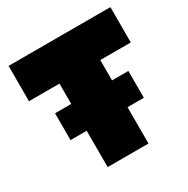

<svg xmlns="http://www.w3.org/2000/svg" viewBox="-162 -855 975 998"><g transform="rotate(-30 325.5 -356.5)"><path d="M106 -218V-379Q158 -379 207 -379Q256 -379 300 -379H352Q396.5 -379 445.5 -379Q494.5 -379 546 -379V-218Q494.5 -218 445.5 -218Q396.5 -218 352 -218H300Q256 -218 207 -218Q158 -218 106 -218ZM203 0Q203 -55.5 203 -108.2Q203 -161 203 -229V-434Q203 -505.5 203 -560.5Q203 -615.5 203 -673L294 -501H189Q136.5 -501 96.2 -501Q56 -501 20 -501V-713H631V-501Q595 -501 554.8 -501Q514.5 -501 462 -501H357L448 -673Q448 -615.5 448 -560.5Q448 -505.5 448 -434V-229Q448 -161 448 -108.2Q448 -55.5 448 0Z"/></g></svg>

Font: Commissioner Thin Black
Style: Regular
Weight: 900
Version: Version 1.000